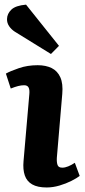

<svg xmlns="http://www.w3.org/2000/svg" viewBox="-20 -814 377 848"><path d="M109.5 -397.5Q111.5 -418 106.2 -427.7Q101 -437.5 86.5 -437.5Q74 -437.5 60.2 -434Q46.5 -430.5 27.5 -423L6 -489Q25.5 -500 63.5 -513Q101.5 -526 146.5 -526Q182.5 -526 208.3 -513.3Q234 -500.5 246.5 -472.5Q259 -444.5 255 -399L231 -116.5Q230 -96.5 234.3 -85Q238.5 -73.5 255 -73.5Q267.5 -73.5 281.5 -79.3Q295.5 -85 310.5 -95L332 -37Q319 -27 295.3 -15Q271.5 -3 242.8 5.5Q214 14 186 14Q146 14 122.3 0.5Q98.5 -13 89.5 -39.3Q80.5 -65.5 84 -103ZM240.5 -611.5 205 -575.5 45.5 -674Q30 -684 20.2 -698.5Q10.5 -713 11 -730Q11.5 -753.5 30.2 -771.5Q49 -789.5 95 -793.5Z"/></svg>

Font: Literata
Style: Italic
Weight: 400
Italic angle: -2°
Designer: Latin by Veronika Burian and Jose Scaglione. Greek by Irene Vlachou. Cyrillic by Vera Evstafieva
Foundry: TypeTogether
Version: Version 3.103;gftools[0.9.29]